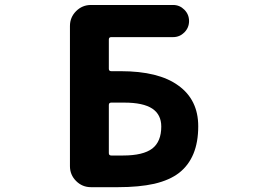

<svg xmlns="http://www.w3.org/2000/svg" viewBox="-20 -776 1040 776"><path d="M347.7 -19.5Q312.5 -19.5 287.6 -44.4Q262.7 -69.3 262.7 -104.5V-670.9Q262.7 -706.1 287.6 -731Q312.5 -755.9 347.7 -755.9H679.7Q706.1 -755.9 725.1 -736.8Q744.1 -717.8 744.1 -690.9Q744.1 -664.1 725.1 -645Q706.1 -626 679.7 -626H429.7Q419.9 -626 419.9 -616.2V-498Q419.9 -488.3 429.7 -488.3H467.8Q621.1 -488.3 700.2 -430.7Q781.2 -373 781.2 -265.6Q781.2 -201.2 761.7 -154.3Q742.2 -107.4 704.1 -77.6Q666 -47.9 603.5 -33.2Q542 -19.5 457 -19.5ZM477.5 -147.5Q558.6 -147.5 595.7 -175.8Q631.8 -204.1 631.8 -264.6Q631.8 -312.5 595.7 -336.9Q558.6 -361.3 482.4 -361.3Q481.4 -361.3 480.5 -361.3H429.7Q419.9 -361.3 419.9 -351.6V-157.2Q419.9 -147.5 429.7 -147.5Z"/></svg>

Font: Rounded-X Mgen+ 2m bold
Style: Bold
Weight: 700
Designer: [Source Han Sans]
Ryoko NISHIZUKA  (kana & ideographs); Paul D. Hunt (Latin, Greek & Cyrillic); Wenlong ZHANG  (bopomofo
Version: Version 1.059.20150602